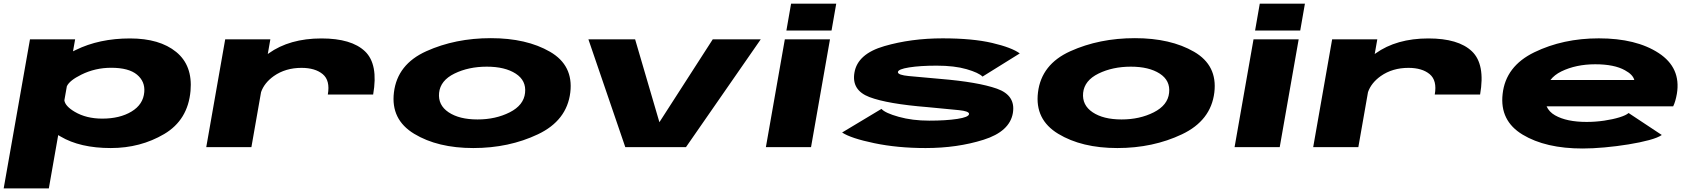

<svg xmlns="http://www.w3.org/2000/svg" viewBox="-40 -800 9197 1044"><path d="M-20 224.5 123 -586H368.5L357 -521Q364 -524.5 371.5 -528Q499.5 -591 667 -591Q828 -591 918 -517.5Q1008 -444 996 -306Q982 -147.5 852.8 -71.2Q723.5 5 562.5 5Q395 5 289 -58Q282.5 -61.5 276.5 -65.5L225.5 224.5ZM310 -254.5Q314 -223 366.5 -192Q429 -155 516 -155Q611.5 -155 675.2 -193.5Q739 -232 744.5 -299.5Q749.5 -357 704.8 -394.2Q660 -431.5 564.5 -431.5Q477.5 -431.5 402 -394Q338 -362.5 323.5 -331Z M1742.5 -286Q1756 -362.5 1714.8 -396.8Q1673.5 -431 1599.5 -431Q1512.5 -431 1449 -386.5Q1397 -349.5 1379.5 -299L1327 0H1081.5L1184.5 -586H1430L1416 -506Q1418.5 -507.5 1420.5 -509.5Q1534.5 -591 1708 -591Q1871 -591 1944.5 -521Q2018 -451 1989 -286Z M2533.5 5Q2340 5 2212 -72.5Q2084 -150 2102 -297.5Q2120.5 -450.5 2278 -521.5Q2435.5 -592.5 2629 -592.5Q2823 -592.5 2950.8 -518.5Q3078.5 -444.5 3061 -297.5Q3042.5 -144.5 2885 -69.8Q2727.5 5 2533.5 5ZM2556.5 -150.5Q2655 -150.5 2731.5 -189.2Q2808 -228 2815 -295Q2822.5 -362 2764 -399.8Q2705.5 -437.5 2607 -437.5Q2508 -437.5 2431.2 -400Q2354.5 -362.5 2347.5 -295Q2341 -228.5 2399.2 -189.5Q2457.5 -150.5 2556.5 -150.5Z M3360 0 3159.5 -586H3413.5L3545.5 -135.5L3835.5 -586H4096.5L3690 0Z M4124.5 0 4227.5 -586H4473L4370 0ZM4261.5 -780H4507L4481.5 -634H4236Z M4993 5Q4841 5 4713.8 -21.5Q4586.5 -48 4539 -79.5L4753 -208Q4772.5 -185.5 4846.8 -164.8Q4921 -144 5012.5 -144Q5104.5 -144 5165.8 -153.5Q5227 -163 5229 -179.5Q5229.5 -180.5 5229 -182Q5227 -195.5 5175 -201Q5118.5 -207 5003.5 -217.5Q4785.5 -235 4687.5 -272.2Q4589.5 -309.5 4606 -405Q4623 -507 4768.5 -549.2Q4914 -591.5 5085.5 -591.5Q5248.5 -591.5 5355 -566.5Q5461.5 -541.5 5505 -509.5L5302.5 -383.5Q5282 -404.5 5216 -423.8Q5150 -443 5053 -443Q4963.5 -443 4903.8 -433.5Q4844 -424 4842.5 -408.5Q4842 -407.5 4842.5 -406.5Q4844.5 -392 4901.5 -386.5Q4963 -380.5 5073 -371Q5278 -354 5380.8 -317.8Q5483.5 -281.5 5467.5 -185.5Q5450.5 -85 5307.8 -40Q5165 5 4993 5Z M6035.5 5Q5842 5 5714 -72.5Q5586 -150 5604 -297.5Q5622.5 -450.5 5780 -521.5Q5937.5 -592.5 6131 -592.5Q6325 -592.5 6452.8 -518.5Q6580.5 -444.5 6563 -297.5Q6544.5 -144.5 6387 -69.8Q6229.5 5 6035.5 5ZM6058.5 -150.5Q6157 -150.5 6233.5 -189.2Q6310 -228 6317 -295Q6324.5 -362 6266 -399.8Q6207.5 -437.5 6109 -437.5Q6010 -437.5 5933.2 -400Q5856.5 -362.5 5849.5 -295Q5843 -228.5 5901.2 -189.5Q5959.5 -150.5 6058.5 -150.5Z M6673 0 6776 -586H7021.5L6918.5 0ZM6810 -780H7055.5L7030 -634H6784.5Z M7761.5 -286Q7775 -362.5 7733.8 -396.8Q7692.5 -431 7618.5 -431Q7531.5 -431 7468 -386.5Q7416 -349.5 7398.5 -299L7346 0H7100.5L7203.5 -586H7449L7435 -506Q7437.5 -507.5 7439.5 -509.5Q7553.5 -591 7727 -591Q7890 -591 7963.5 -521Q8037 -451 8008 -286Z M8565.5 7.5Q8364.5 7.5 8239.2 -68Q8114 -143.5 8130.5 -289Q8147 -440 8303 -515.8Q8459 -591.5 8653.5 -591.5Q8856.5 -591.5 8979 -511.5Q9101.5 -431.5 9078 -290Q9070.5 -247.5 9058 -222H8369.5Q8383 -191.5 8415.5 -173Q8478.5 -137 8587.5 -137Q8635.5 -137 8682.8 -144Q8730 -151 8765.8 -162Q8801.5 -173 8815.5 -185.5L8996 -66Q8975.5 -51.5 8926.8 -38.2Q8878 -25 8814.5 -14.8Q8751 -4.5 8685.2 1.5Q8619.5 7.5 8565.5 7.5ZM8390.5 -365H8846.5Q8839 -394.5 8795.5 -418Q8737.5 -450.5 8634 -450.5Q8529.5 -450.5 8449.5 -411.5Q8412 -393 8390.5 -365Z"/></svg>

Font: Anybody UltraExpanded ExtraBold
Style: Italic
Weight: 800
Width: 9
Italic angle: -10°
Designer: Tyler Finck
Foundry: Etcetera Type Company
Version: Version 1.010; ttfautohint (v1.8.3) -l 8 -r 50 -G 200 -x 14 